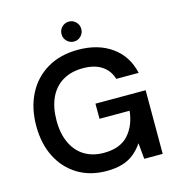

<svg xmlns="http://www.w3.org/2000/svg" viewBox="-127 -994 1033 1116"><g transform="rotate(-15 389.5 -436.0)"><path d="M378 12Q279 12 205 -33Q131 -78 90 -158.5Q49 -239 49 -347Q49 -454 91 -536.5Q133 -619 211.5 -665.5Q290 -712 397 -712Q519 -712 600 -653.5Q681 -595 704 -491H569Q554 -543 510.5 -572Q467 -601 397 -601Q326 -601 275 -570.5Q224 -540 197.5 -482.5Q171 -425 171 -346Q171 -267 198 -210Q225 -153 274 -123.5Q323 -94 389 -94Q487 -94 537 -149Q587 -204 596 -292H415V-383H717V0H606L597 -96Q574 -62 544 -37.5Q514 -13 473.5 -0.5Q433 12 378 12ZM389 -764Q364 -764 346.5 -781.5Q329 -799 329 -824Q329 -849 346.5 -866.5Q364 -884 389 -884Q413 -884 430.5 -866.5Q448 -849 448 -824Q448 -799 430.5 -781.5Q413 -764 389 -764Z"/></g></svg>

Font: DM Sans 9pt SemiBold
Style: Regular
Weight: 600
Version: Version 4.004;gftools[0.9.30]